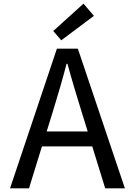

<svg xmlns="http://www.w3.org/2000/svg" viewBox="-20 -1033 740 1053"><path d="M495 -946 438 -1013 272 -863 316 -812ZM557 0H665L407 -766H292L35 0H139L210 -230H486ZM236 -312 271 -425C297 -510 322 -594 345 -683H350C374 -594 400 -510 426 -425L461 -312Z"/></svg>

Font: Kawkab Mono Light
Style: Bold
Weight: 400
Monospace: yes
Designer: Abdullah Arif
Foundry: Abdullah Arif
Version: Version 1.000;PS 000.500;hotconv 1.0.88;makeotf.lib2.5.64775